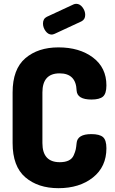

<svg xmlns="http://www.w3.org/2000/svg" viewBox="-20 -979 602 1005"><path d="M381 -505Q378 -595 292 -595Q202 -595 202 -495V-230Q202 -130 293 -130Q321 -130 339.5 -139Q358 -148 366 -166.5Q374 -185 376.5 -197Q379 -209 381 -230Q385 -277 458 -277Q501 -277 519 -261.5Q537 -246 537 -203Q537 -106 466.5 -50Q396 6 286 6Q179 6 112.5 -51Q46 -108 46 -230V-495Q46 -617 112.5 -674Q179 -731 286 -731Q396 -731 466.5 -678Q537 -625 537 -532Q537 -489 519 -473.5Q501 -458 459 -458Q384 -458 381 -505ZM406 -867 266 -802Q256 -798 251 -798Q232 -798 218.5 -816.5Q205 -835 205 -856Q205 -881 225 -891L365 -956Q372 -959 379 -959Q398 -959 412 -940.5Q426 -922 426 -901Q426 -877 406 -867Z"/></svg>

Font: Dosis
Style: ExtraBold
Weight: 800
Designer: EdgarTolentino, PabloImpallari, IginoMarini
Foundry: EdgarTolentino, PabloImpallari, IginoMarini
Version: Version 1.007